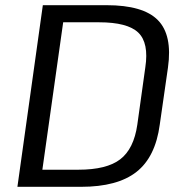

<svg xmlns="http://www.w3.org/2000/svg" viewBox="-20 -720 710 740"><path d="M145.1 -700H390.8Q531.8 -700 588.4 -642.5Q645 -585.1 627.4 -459.8L595.8 -240Q579.1 -114.9 506 -57.5Q432.9 0 292.8 0H47.1ZM124.6 -65.9H282.3Q391.4 -65.9 443.6 -106.2Q495.8 -146.5 509.2 -239.3L540.1 -460.7Q554.3 -554.4 513 -594.3Q471.6 -634.1 361.6 -634.1H203.9L230.6 -684.3L136 -14.4Z"/></svg>

Font: Pathway Extreme 8pt Thin 12pt
Style: Italic
Weight: 100
Italic angle: -8°
Version: Version 1.001;gftools[0.9.26]